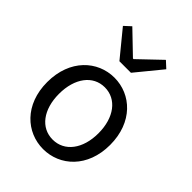

<svg xmlns="http://www.w3.org/2000/svg" viewBox="-239 -952 1083 1083"><g transform="rotate(45 303.0 -410.0)"><path d="M303 13C436 13 554 -91 554 -271C554 -452 436 -557 303 -557C170 -557 52 -452 52 -271C52 -91 170 13 303 13ZM303 -63C209 -63 146 -146 146 -271C146 -396 209 -480 303 -480C397 -480 461 -396 461 -271C461 -146 397 -63 303 -63ZM257 -642H349L476 -797L437 -833L305 -707H300L169 -833L130 -797Z"/></g></svg>

Font: Source Han Sans KR
Style: Regular
Weight: 400
Designer: Ryoko NISHIZUKA 西塚涼子 (kana, bopomofo & ideographs); Paul D. Hunt (Latin, Greek & Cyrillic); Sandoll Communications 산돌커뮤니
Foundry: Adobe
Version: Version 2.004;hotconv 1.0.118;makeotfexe 2.5.65603